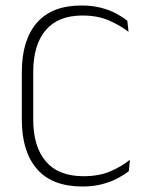

<svg xmlns="http://www.w3.org/2000/svg" viewBox="-20 -669 541 699"><path d="M280 10Q170 10 114.8 -53.5Q59.5 -117 59.5 -232.5V-407Q59.5 -523 114.2 -586Q169 -649 276.5 -649Q315.5 -649 347.5 -640.8Q379.5 -632.5 403.5 -619.5Q427.5 -606.5 443.5 -593.5L448 -553Q418 -576.5 376.8 -594.5Q335.5 -612.5 280 -612.5Q191.5 -612.5 146.2 -559Q101 -505.5 101 -407V-233.5Q101 -135 147 -81.2Q193 -27.5 284.5 -27.5Q340 -27.5 381.2 -45Q422.5 -62.5 453 -87.5L449 -46Q433 -33 408.5 -20Q384 -7 351.8 1.5Q319.5 10 280 10Z"/></svg>

Font: Anek Bangla ExtraLight
Style: Regular
Weight: 250
Designer: Sulekha Rajkumar (Bangla), Yesha Goshar (Latin)
Foundry: Ek Type
Version: Version 1.003